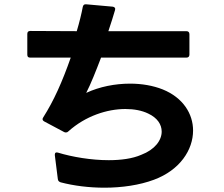

<svg xmlns="http://www.w3.org/2000/svg" viewBox="-20 -828 1040 893"><path d="M262 20C323 36 394 45 466 45C547 45 629 33 696 8C817 -37 878 -131 878 -221C878 -299 831 -374 737 -412C692 -430 639 -439 585 -439C516 -439 443 -425 381 -396C403 -439 425 -495 450 -560H847C856 -560 861 -565 861 -574V-669C861 -678 856 -683 847 -683H484C496 -718 508 -757 515 -781C518 -790 513 -796 504 -797L381 -808C372 -809 367 -805 365 -796C360 -768 349 -723 337 -683L121 -684C111 -684 107 -679 107 -670V-574C107 -564 111 -560 121 -560H309C269 -446 230 -359 181 -282C179 -279 178 -276 178 -274C178 -269 181 -266 186 -263L278 -214C281 -212 284 -212 287 -212C291 -212 294 -213 298 -217C378 -289 479 -321 563 -321C604 -321 640 -314 669 -300C712 -280 732 -249 732 -216C732 -175 700 -132 637 -108C596 -90 542 -83 486 -83C404 -83 316 -98 250 -118C241 -121 235 -118 235 -109V-106L249 5C250 13 254 17 262 20Z"/></svg>

Font: LINE Seed JP_OTF Bold
Style: Regular
Weight: 700
Designer: LINE & Fontrix & Fontworks
Version: Version 1.009